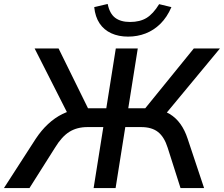

<svg xmlns="http://www.w3.org/2000/svg" viewBox="-44 -950 1131 970"><path d="M-24 0 136 -248Q165 -292 199 -323.5Q233 -355 271.5 -374Q310 -393 352 -398L303 -366L131 -705H252L409 -386L391 -403H493L541 -705H652L604 -403H705L676 -386L935 -705H1067L786 -366L740 -398Q782 -393 813.5 -374Q845 -355 867.5 -323.5Q890 -292 904 -249L987 0H868L803 -204Q786 -258 754.5 -283Q723 -308 669 -308H589L540 0H429L478 -308H398Q345 -308 306.5 -284Q268 -260 234 -204L105 0ZM603 -765Q555 -765 518 -782Q481 -799 459 -832Q437 -865 432 -914L500 -930Q510 -881 538 -860Q566 -839 613 -839Q663 -839 696.5 -859.5Q730 -880 760 -929L822 -914Q800 -863 766.5 -830Q733 -797 691.5 -781Q650 -765 603 -765Z"/></svg>

Font: Nunito Sans 7pt SemiBold
Style: Italic
Weight: 600
Italic angle: -9°
Designer: Vernon Adams
Foundry: Vernon Adams
Version: Version 3.101;gftools[0.9.27]